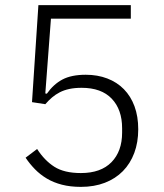

<svg xmlns="http://www.w3.org/2000/svg" viewBox="-20 -718 640 750"><path d="M491 -645H179L157 -353L163 -352Q189 -389 224 -407.5Q259 -426 315 -426Q361 -426 399 -411.5Q437 -397 464 -369.5Q491 -342 505.5 -302.5Q520 -263 520 -213Q520 -162 504.5 -120.5Q489 -79 460 -49.5Q431 -20 389.5 -4Q348 12 296 12Q255 12 222 3.5Q189 -5 163 -20.5Q137 -36 116.5 -57Q96 -78 80 -102L125 -136Q154 -91 192.5 -66.5Q231 -42 296 -42Q374 -42 415.5 -84.5Q457 -127 457 -200V-217Q457 -290 416.5 -332.5Q376 -375 299 -375Q272 -375 251 -370.5Q230 -366 213.5 -357.5Q197 -349 183.5 -337.5Q170 -326 157 -311L105 -319L130 -698H491Z"/></svg>

Font: IBM Plex Sans Hebrew Light
Style: Regular
Weight: 300
Designer: Mike Abbink, Paul van der Laan, Pieter van Rosmalen, Yanek Iontef
Foundry: Bold Monday
Version: Version 1.2